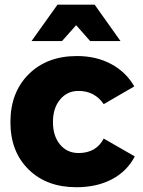

<svg xmlns="http://www.w3.org/2000/svg" viewBox="-20 -783 602 809"><path d="M300.8 -676.8 241.2 -609.9H112.8L222.2 -763.2H378.9L487.8 -609.9H359.9ZM417 -199.2 547.9 -124Q515.6 -61.5 451.9 -27.8Q388.2 5.9 301.8 5.9Q176.3 5.9 100.1 -69.3Q23.9 -144.5 23.9 -268.1Q23.9 -394 101.1 -470.5Q178.2 -546.9 304.2 -546.9Q385.3 -546.9 448 -513.4Q510.7 -480 545.9 -418.9L417 -344.2Q378.9 -399.9 311 -399.9Q263.2 -399.9 233.2 -363.8Q203.1 -327.6 203.1 -269Q203.1 -210 232.9 -174.1Q262.7 -138.2 311 -138.2Q385.3 -138.2 417 -199.2Z"/></svg>

Font: Montserrat-Arabic
Style: Bold
Weight: 700
Designer: Mohamed Gaber
Foundry: Kief Type Foundry
Version: Version 5.008;PS 005.008;hotconv 1.0.88;makeotf.lib2.5.64775